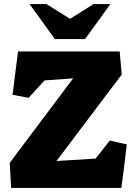

<svg xmlns="http://www.w3.org/2000/svg" viewBox="-20 -928 665 948"><path d="M28 -124 341 -541 200 -531 121 -445 42 -460 69 -674H571L581 -560L259 -133L452 -145L522 -234L606 -215Q589 -67 579 0H35ZM126 -908H209L326 -835L442 -908H525L400 -735H251Z"/></svg>

Font: Suez One
Style: Regular
Weight: 400
Version: Version 1.000